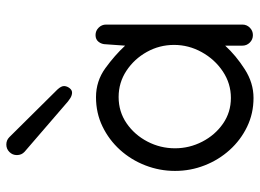

<svg xmlns="http://www.w3.org/2000/svg" viewBox="-130 -702 841 622"><g transform="rotate(-90 291.0 -390.5)"><path d="M100.1 -756.8Q100.1 -771 110.1 -781Q120.1 -791 134.3 -791Q148.4 -791 158.2 -781.2L312.5 -625.5Q324.2 -612.8 323.7 -603.3Q323.2 -593.8 316.4 -585.4Q309.6 -577.1 300.5 -578.1Q291.5 -579.1 284.2 -584Q276.9 -588.9 273.9 -591.3L110.8 -731.9Q100.1 -741.7 100.1 -756.8ZM287.6 -500.5Q339.8 -500.5 381.6 -470.2Q423.3 -439.9 454.6 -406.2L459 -467.8Q459 -481.9 466.8 -491.9Q474.6 -502 488.8 -502Q502.9 -502 512.9 -491.9Q522.9 -481.9 522.9 -467.8V-26.4Q522.9 -12.2 512.9 -2.2Q502.9 7.8 488.8 7.8Q474.6 7.8 464.6 -2.2Q454.6 -12.2 454.6 -26.4V-82Q422.4 -46.9 378.2 -18.6Q334 9.8 285.2 9.8Q234.9 9.8 191.9 -11Q148.9 -31.7 116.7 -67.4Q84.5 -103 66.7 -148.7Q48.8 -194.3 48.8 -244.6Q48.8 -294.4 66.7 -340.6Q84.5 -386.7 116.9 -422.6Q149.4 -458.5 192.9 -479.5Q236.3 -500.5 287.6 -500.5ZM457 -247.6Q457 -294.9 434.3 -335.7Q411.6 -376.5 373.3 -401.9Q335 -427.2 288.1 -427.2Q240.7 -427.2 203.1 -401.4Q165.5 -375.5 143.8 -333.7Q122.1 -292 122.1 -244.6Q122.1 -197.8 143.6 -156.2Q165 -114.7 201.9 -89.1Q238.8 -63.5 285.2 -63.5Q332 -63.5 371.1 -89.6Q410.2 -115.7 433.6 -158Q457 -200.2 457 -247.6Z"/></g></svg>

Font: Manjari
Style: Regular
Weight: 400
Designer: Santhosh Thottingal <santhosh.thottingal@gmail.com>
Foundry: SMC
Version: Version 2.000